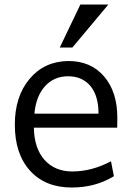

<svg xmlns="http://www.w3.org/2000/svg" viewBox="-20 -816 581 847"><path d="M458 -795.9 299.3 -606.4H243.7L334.5 -795.9ZM131.8 -314.5H414.6Q414.6 -394 378.7 -436.8Q342.8 -479.5 280.3 -479.5Q217.8 -479.5 178.2 -435.3Q138.7 -391.1 131.8 -314.5ZM296.4 11.2Q179.7 11.2 112.5 -63Q45.4 -137.2 45.4 -266.1Q45.4 -390.6 110.4 -468Q175.3 -545.4 281.2 -546.9Q380.9 -546.9 439.2 -478.8Q497.6 -410.6 497.6 -296.9Q497.6 -291 497.3 -275.4Q497.1 -259.8 497.1 -252.9H129.4Q130.9 -161.6 176.5 -110.6Q222.2 -59.6 299.3 -59.6Q384.3 -59.6 469.7 -104.5L482.4 -38.6Q400.9 11.2 296.4 11.2Z"/></svg>

Font: Oxygen
Style: Regular
Weight: 400
Designer: Vernon Adams
Foundry: Vernon Adams
Version: Version Release 0.2.3 webfont; ttfautohint (v0.93.3-1d66) -l